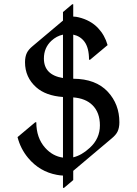

<svg xmlns="http://www.w3.org/2000/svg" viewBox="-20 -826 652 914"><path d="M279.8 9.8Q266.1 9.3 250.5 6.3Q168.9 -8.8 114.3 -73.7Q77.6 -117.7 63.5 -173.3L147.9 -244.1H152.8Q152.8 -169.9 194.8 -122.6Q230.5 -82.5 279.8 -75.7V-364.3Q197.8 -370.1 152.3 -410.6Q99.1 -458 99.1 -529.8Q99.1 -556.2 107.9 -574.2Q115.7 -590.3 135.3 -606.4L279.8 -728V-768.6L323.7 -805.7H328.6V-747.1Q343.3 -746.6 354 -743.7Q411.1 -730 446.8 -692.4Q479 -658.2 492.2 -611.3L408.7 -541.5H403.8Q403.8 -598.6 381.8 -627.9Q361.8 -654.3 328.6 -661.1V-451.2Q436 -450.7 493.2 -389.2Q548.3 -329.6 548.3 -244.1Q548.3 -217.8 539.6 -199.7Q532.2 -184.1 512.2 -167.5L328.6 -12.7V31.2L284.7 68.4H279.8ZM279.8 -454.6V-661.1Q249.5 -654.8 224.6 -631.8Q189 -598.6 189 -547.4Q189 -469.2 279.8 -454.6ZM328.6 -362.3V-77.1Q368.7 -86.4 407.7 -122.6Q455.6 -166.5 455.6 -229Q455.6 -290.5 419.9 -325.7Q387.2 -357.9 328.6 -362.3Z"/></svg>

Font: Gothica
Style: Book
Weight: 400
Designer: Wojciech Kalinowski "wmk69" (wmk69@o2.pl)
Foundry: Wojciech Kalinowski "wmk69" (wmk69@o2.pl)
Version: Version 2.1.0; 2021-05-14